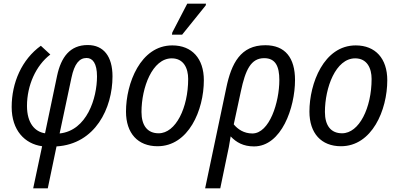

<svg xmlns="http://www.w3.org/2000/svg" viewBox="-20 -793 2183 1053"><path d="M162 240H242L290 10C503 -3 597 -200 597 -374C597 -484 548 -546 461 -546C364 -546 315 -480 293 -377L227 -62C172 -70 128 -117 128 -212C128 -325 177 -434 256 -494L204 -542C100 -467 44 -340 44 -206C44 -78 116 -4 211 9ZM307 -61 372 -367C388 -443 415 -475 455 -475C488 -475 512 -446 512 -374C512 -255 457 -77 307 -61Z M923 -603H979L1108 -763L1110 -773H1007L925 -615ZM844 9C1014 9 1098 -189 1098 -353C1098 -472 1033 -544 925 -544C750 -544 671 -335 671 -181C671 -62 736 9 844 9ZM850 -62C789 -62 756 -104 756 -179C756 -312 815 -473 922 -473C987 -473 1012 -419 1012 -360C1012 -202 944 -62 850 -62Z M1221 -311 1105 240H1188L1222 76C1232 31 1239 -4 1245 -45C1276 -12 1315 10 1373 10C1524 10 1598 -203 1598 -354C1598 -476 1544 -545 1435 -545C1300 -545 1249 -446 1221 -311ZM1364 -61C1318 -61 1284 -84 1262 -111L1301 -292C1326 -410 1356 -474 1429 -474C1491 -474 1512 -429 1512 -354C1512 -232 1458 -61 1364 -61Z M1850 9C2020 9 2104 -189 2104 -353C2104 -472 2039 -544 1931 -544C1756 -544 1677 -335 1677 -181C1677 -62 1742 9 1850 9ZM1856 -62C1795 -62 1762 -104 1762 -179C1762 -312 1821 -473 1928 -473C1993 -473 2018 -419 2018 -360C2018 -202 1950 -62 1856 -62Z"/></svg>

Font: Noto Sans SemiCondensed
Style: Italic
Weight: 400
Width: 4
Italic angle: -12°
Designer: Monotype Design Team
Foundry: Monotype Imaging Inc.
Version: Version 2.013